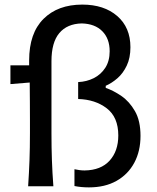

<svg xmlns="http://www.w3.org/2000/svg" viewBox="-20 -811 683 836"><path d="M367.2 4.9Q333.5 4.9 304.2 -1V-74.2Q312.5 -72.3 324.2 -70.6Q335.9 -68.8 348.1 -68.8Q419.4 -69.8 457.3 -111.6Q495.1 -153.3 495.1 -221.2Q495.1 -300.8 444.8 -339.4Q394.5 -377.9 320.3 -379.9V-453.6Q356.9 -455.1 388.2 -470.7Q419.4 -486.3 438.5 -515.9Q457.5 -545.4 457.5 -587.9Q457.5 -642.6 425.5 -675Q393.6 -707.5 335.9 -709Q272.5 -707.5 238.3 -667Q204.1 -626.5 204.1 -544.4V-231.9Q204.1 -166.5 206.1 -112.3Q208 -58.1 212.4 0H102.5Q106.4 -58.1 108.4 -112.3Q110.4 -166.5 110.4 -231.9V-284.7Q110.4 -326.7 110.1 -368.2Q109.9 -409.7 109.4 -451.7L25.4 -444.8V-526.4H106.9V-547.9Q106.9 -666.5 169.4 -728.8Q231.9 -791 338.4 -791Q433.1 -791 490.5 -741.2Q547.9 -691.4 547.9 -605.5Q547.9 -558.6 531.7 -524.9Q515.6 -491.2 491 -470Q466.3 -448.7 440.4 -437.5V-428.2Q473.6 -417 508.5 -393.1Q543.5 -369.1 567.6 -327.1Q591.8 -285.2 591.8 -219.2Q591.8 -152.8 564.7 -102.3Q537.6 -51.8 487.3 -23.4Q437 4.9 367.2 4.9Z"/></svg>

Font: Pinar DS1 Medium
Style: Regular
Weight: 500
Designer: Amin Abedi
Version: Version 3.000